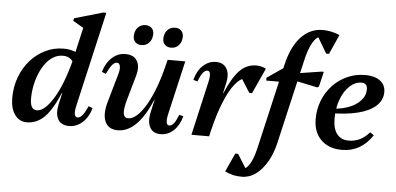

<svg xmlns="http://www.w3.org/2000/svg" viewBox="-62 -907 2657 1288"><g transform="rotate(5 1267.0 -263.0)"><path d="M137 13Q86 13 56 -29Q26 -71 26 -142Q26 -217 50.5 -282.5Q75 -348 118 -396.5Q161 -445 218.5 -473Q276 -501 342 -501Q386 -501 424 -485Q462 -469 487 -439L430 -324Q430 -388 407.5 -420.5Q385 -453 340 -453Q306 -453 276.5 -435.5Q247 -418 224 -387Q201 -356 185 -317Q169 -278 160.5 -235Q152 -192 152 -148Q152 -73 197 -73Q225 -73 254 -99.5Q283 -126 311.5 -174Q340 -222 365 -288Q390 -354 410 -433L460 -421L427 -204H355Q306 -88 255 -37.5Q204 13 137 13ZM422 13Q368 13 346.5 -25Q325 -63 341 -132L469 -693L492 -632L388 -693L393 -710L583 -765H605L459 -128Q450 -89 454 -69Q458 -49 473 -49Q490 -49 505.5 -67.5Q521 -86 542 -131L569 -120Q551 -58 511.5 -22.5Q472 13 422 13Z M750 13Q687 13 664.5 -36Q642 -85 666 -170L720 -359Q731 -395 726.5 -416.5Q722 -438 706 -438Q689 -438 673.5 -419.5Q658 -401 637 -357L610 -368Q628 -430 667.5 -465.5Q707 -501 757 -501Q814 -501 836.5 -462.5Q859 -424 840 -359L794 -197Q776 -134 780.5 -103.5Q785 -73 812 -73Q841 -73 872 -101Q903 -129 933 -181Q963 -233 989 -303.5Q1015 -374 1035 -458H1084L1040 -215H978Q882 13 750 13ZM1038 14Q986 14 965.5 -25.5Q945 -65 960 -131L1042 -487H1161L1078 -127Q1069 -88 1072.5 -68.5Q1076 -49 1091 -49Q1108 -49 1122 -67Q1136 -85 1152 -126L1180 -119Q1164 -58 1126 -22Q1088 14 1038 14ZM1057 -570Q1032 -570 1016.5 -585Q1001 -600 1001 -624Q1001 -661 1021.5 -683.5Q1042 -706 1074 -706Q1099 -706 1114.5 -691Q1130 -676 1130 -652Q1130 -616 1110 -593Q1090 -570 1057 -570ZM858 -570Q833 -570 817.5 -585Q802 -600 802 -624Q802 -661 822.5 -683.5Q843 -706 875 -706Q900 -706 915.5 -691Q931 -676 931 -652Q931 -616 910.5 -593Q890 -570 858 -570Z M1322 -34 1371 -297H1434Q1481 -407 1528 -454Q1575 -501 1639 -501Q1673 -501 1704 -485L1626 -314H1607L1530 -436H1578V-408Q1542 -408 1504.5 -362Q1467 -316 1433 -232.5Q1399 -149 1372 -34ZM1245 0 1327 -359Q1336 -398 1333 -418Q1330 -438 1314 -438Q1283 -438 1254 -360L1226 -368Q1241 -429 1279.5 -465Q1318 -501 1367 -501Q1418 -501 1439.5 -463.5Q1461 -426 1447 -364L1364 0Z M1605 251Q1573 251 1547 245Q1521 239 1492 225L1549 100H1568L1646 225H1584V204Q1624 204 1650.5 165Q1677 126 1695 46L1826 -522Q1854 -645 1915.5 -711Q1977 -777 2062 -777Q2119 -777 2176 -753L2117 -621H2098L2023 -748H2120L2119 -693Q2099 -730 2055 -730Q2025 -730 1998.5 -685Q1972 -640 1954 -558L1826 -4Q1809 74 1775.5 131.5Q1742 189 1699 220Q1656 251 1605 251ZM1713 -406V-425L1827 -503V-406ZM2058 -390 1874 -429 1884 -468 2077 -498H2093L2069 -397Z M2259 13Q2170 13 2118 -38.5Q2066 -90 2066 -178Q2066 -246 2089.5 -304.5Q2113 -363 2154.5 -407Q2196 -451 2252 -476Q2308 -501 2372 -501Q2436 -501 2472.5 -473.5Q2509 -446 2509 -398Q2509 -344 2467 -305Q2425 -266 2345.5 -246Q2266 -226 2153 -226V-257Q2220 -257 2274 -276Q2328 -295 2359.5 -329Q2391 -363 2391 -407Q2391 -426 2381 -437Q2371 -448 2354 -448Q2309 -448 2272 -413.5Q2235 -379 2213.5 -321.5Q2192 -264 2192 -191Q2192 -125 2219.5 -89Q2247 -53 2298 -53Q2340 -53 2374.5 -70Q2409 -87 2438 -121L2464 -103Q2387 13 2259 13Z"/></g></svg>

Font: Platypi Light Medium
Style: Italic
Weight: 500
Italic angle: -13°
Version: Version 1.200